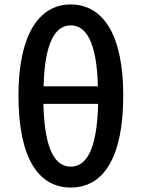

<svg xmlns="http://www.w3.org/2000/svg" viewBox="-20 -830 637 863"><path d="M298 -810C154 -810 63 -672 63 -401C63 -117 154 13 298 13C443 13 534 -118 534 -401C534 -674 443 -810 298 -810ZM420 -442H176C181 -645 231 -716 298 -716C365 -716 415 -645 420 -442ZM175 -363H421C416 -150 365 -81 298 -81C231 -81 180 -150 175 -363Z"/></svg>

Font: Spoqa Han Sans Neo Medium
Style: Regular
Weight: 500
Designer: [Spoqa Han Sans Neo] Dong-huui Kim ___ Younghwa Kang ___ Yujin Lee ___ [Noto Sans] Ryoko NISHIZUKA ____ (kana & ideograp
Foundry: Spoqa (http://www.spoqa-han-sans.com)
Version: Version 1.100;hotconv 1.0.109;makeotfexe 2.5.65596